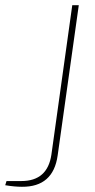

<svg xmlns="http://www.w3.org/2000/svg" viewBox="-23 -710 365 736"><path d="M279 -690 198 -114Q181 7 61 6Q33 6 -3 0L2 -16H59Q159 -16 174 -117L254 -690Z"/></svg>

Font: Ezarion Thin
Style: Italic
Weight: 250
Italic angle: -8°
Designer: Natanael Gama
Version: Version 1.001;PS 001.001;hotconv 1.0.70;makeotf.lib2.5.58329